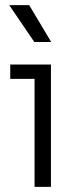

<svg xmlns="http://www.w3.org/2000/svg" viewBox="-20 -730 298 750"><path d="M115 0V-450L144 -422H20V-478H179V0ZM114 -566 16 -710H94L180 -566Z"/></svg>

Font: SUSE Thin Light
Style: Regular
Weight: 300
Version: Version 1.000